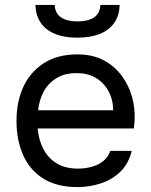

<svg xmlns="http://www.w3.org/2000/svg" viewBox="-20 -754 613 780"><path d="M295 6Q211 6 156 -28.5Q101 -63 74 -124Q47 -185 47 -263Q47 -342 75.5 -402.5Q104 -463 159 -498Q214 -533 294 -533Q356 -533 400.5 -509.5Q445 -486 474 -447Q503 -408 516 -361.5Q529 -315 527 -268Q526 -259 525.5 -250Q525 -241 524 -232H133Q137 -186 156 -149Q175 -112 210 -90.5Q245 -69 297 -69Q323 -69 349.5 -75.5Q376 -82 397.5 -98Q419 -114 428 -141H515Q503 -90 470 -57.5Q437 -25 391 -9.5Q345 6 295 6ZM135 -306H440Q439 -351 420 -385Q401 -419 368.5 -438Q336 -457 291 -457Q242 -457 208.5 -436Q175 -415 157 -381Q139 -347 135 -306ZM294 -601Q215 -601 170.5 -635Q126 -669 124 -734H202Q204 -699 228.5 -683Q253 -667 295 -667Q337 -667 361.5 -683Q386 -699 388 -734H466Q465 -691 444 -661Q423 -631 385 -616Q347 -601 294 -601Z"/></svg>

Font: Onest
Style: Regular
Weight: 400
Designer: Dmitri Voloshin, Andrey Kudryavtsev
Foundry: Dmitri Voloshin, Andrey Kudryavtsev
Version: Version 1.000;gftools[0.9.33]